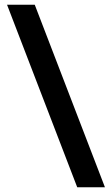

<svg xmlns="http://www.w3.org/2000/svg" viewBox="-20 -731 464 812"><path d="M9.8 -710.9H127L423.8 61H306.6Z"/></svg>

Font: Vazir Medium FD
Style: Medium-FD
Weight: 500
Designer: Saber Rastikerdar
Foundry: Saber Rastikerdar
Version: Version 30.0.0